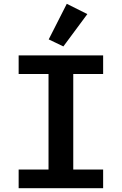

<svg xmlns="http://www.w3.org/2000/svg" viewBox="-20 -989 640 1009"><path d="M78 0V-98H235V-600H78V-698H522V-600H365V-98H522V0ZM313 -745 236 -782 331 -969 439 -915Z"/></svg>

Font: IBM Plex Mono SemiBold
Style: Regular
Weight: 600
Monospace: yes
Designer: Mike Abbink, Paul van der Laan, Pieter van Rosmalen
Foundry: Bold Monday
Version: Version 2.3